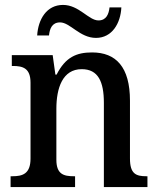

<svg xmlns="http://www.w3.org/2000/svg" viewBox="-20 -760 644 780"><path d="M370 -606C435 -606 470 -665 473 -730H425C422 -703 412 -677 380 -677C340 -677 301 -740 236 -740C169 -740 135 -681 131 -616H179C182 -643 191 -669 224 -669C265 -669 304 -606 370 -606ZM23 0H285V-44H280C239 -44 209 -52 209 -111V-318C209 -402 234 -479 312 -479C379 -479 402 -428 402 -342V0H579V-44H575C533 -44 508 -53 508 -116V-351C508 -488 451 -547 354 -547C291 -547 246 -528 210 -457H205L194 -536H28V-492H32C73 -492 104 -483 104 -424V-116C104 -53 71 -44 30 -44H23Z"/></svg>

Font: Noto Serif Tamil SemiCondensed Medium
Style: Regular
Weight: 500
Width: 4
Designer: Indian Type Foundry, Tom Grace, and the Monotype Design Team
Foundry: Monotype Imaging Inc.
Version: Version 2.004